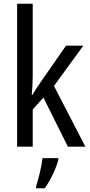

<svg xmlns="http://www.w3.org/2000/svg" viewBox="-20 -780 480 1021"><path d="M154 -377V-760H71V0H154V-198L211 -261L341 0H434L267 -323L423 -537H331L196 -343C182 -324 164 -296 153 -276H149C152 -308 154 -345 154 -377ZM290 71V61H206C202 102 184 175 172 210V221H218C248 180 278 116 290 71Z"/></svg>

Font: Noto Sans Bengali Condensed
Style: Regular
Weight: 400
Width: 3
Designer: Jelle Bosma - Monotype Design Team
Foundry: Monotype Imaging Inc.
Version: Version 2.003